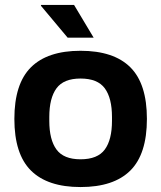

<svg xmlns="http://www.w3.org/2000/svg" viewBox="-20 -743 651 775"><path d="M305 12Q172 12 105 -54.5Q38 -121 38 -263Q38 -405 105 -471.5Q172 -538 305 -538Q439 -538 506 -471.5Q573 -405 573 -263Q573 -121 506 -54.5Q439 12 305 12ZM305 -100Q374 -100 403 -139.5Q432 -179 432 -255V-271Q432 -347 403 -386.5Q374 -426 305 -426Q237 -426 208 -386.5Q179 -347 179 -271V-255Q179 -179 208 -139.5Q237 -100 305 -100ZM253 -591 145 -720 146 -723H279L358 -591Z"/></svg>

Font: Archivo VF Beta
Style: Regular
Weight: 400
Designer: Hector Gatti
Foundry: Omnibus-Type
Version: Version 1.002